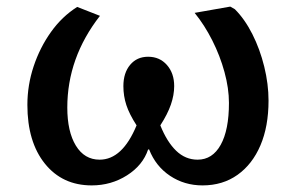

<svg xmlns="http://www.w3.org/2000/svg" viewBox="-20 -548 894 582"><path d="M258 14Q169 14 116 -52Q63 -118 63 -230Q63 -290 82 -347Q101 -404 134.5 -451Q168 -498 214 -527L283 -500Q184 -373 184 -222Q184 -149 210 -106.5Q236 -64 282 -64Q351 -64 394 -168Q372 -202 363 -229.5Q354 -257 354 -287Q354 -327 374.5 -351.5Q395 -376 429 -376Q464 -376 486 -351Q508 -326 508 -287Q508 -260 498 -231Q488 -202 466 -168Q486 -118 514 -91Q542 -64 579 -64Q624 -64 649 -109Q674 -154 674 -236Q674 -280 660.5 -329.5Q647 -379 623.5 -425.5Q600 -472 570 -509L678 -528L692 -520Q722 -490 745 -444.5Q768 -399 781 -346Q794 -293 794 -243Q794 -165 769.5 -107.5Q745 -50 700 -18Q655 14 594 14Q539 14 495.5 -15Q452 -44 432 -95H429Q413 -47 365 -16.5Q317 14 258 14Z"/></svg>

Font: Literata 7pt Medium
Style: Regular
Weight: 500
Designer: Latin by Veronika Burian and Jose Scaglione. Greek by Irene Vlachou. Cyrillic by Vera Evstafieva.
Foundry: TypeTogether
Version: Version 3.002